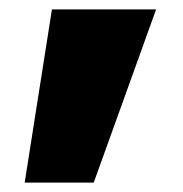

<svg xmlns="http://www.w3.org/2000/svg" viewBox="-20 -225 388 406"><path d="M32.2 161.1 89.8 -205.1H310.1L178.2 161.1Z"/></svg>

Font: SVN-Poppins Black
Style: Regular
Weight: 900
Designer: Ninad Kale (Devanagari), Jonny Pinhorn (Latin)
Foundry: Indian Type Foundry
Version: Version 3.002 2017